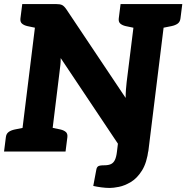

<svg xmlns="http://www.w3.org/2000/svg" viewBox="-32 -749 921 949"><path d="M511 180Q491 180 468.5 177Q446 174 429 170L444 90Q446 78 453 73Q460 68 483 68Q504 68 516.5 62Q529 56 536 41.5Q543 27 546 1L557 -90H712L702 -10Q694 55 670 93.5Q646 132 615 150.5Q584 169 556 174.5Q528 180 511 180ZM65 0 155 -729H244Q265 -729 275 -724Q285 -719 296 -703L589 -265Q589 -286 590.5 -306Q592 -326 594 -343L642 -729H791L701 0H613Q594 0 581 -6Q568 -12 558 -28L268 -462Q268 -441 266.5 -429Q265 -417 262 -391L214 0ZM-12 0 -3 -71Q-1 -88 10.5 -96.5Q22 -105 41 -109L86 -118L85 0ZM195 0 224 -118 267 -109Q284 -105 293.5 -96.5Q303 -88 301 -71L292 0ZM175 -729 146 -611 103 -620Q86 -624 76.5 -632.5Q67 -641 69 -658L78 -729ZM661 -729 632 -611 589 -620Q572 -624 562.5 -632.5Q553 -641 555 -658L564 -729ZM869 -729 860 -658Q858 -641 846.5 -632.5Q835 -624 816 -620L771 -611L772 -729Z"/></svg>

Font: Aleo Black
Style: Italic
Weight: 900
Italic angle: -7°
Designer: Alessio Laiso
Foundry: Alessio Laiso
Version: Version 2.001;gftools[0.9.29]